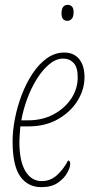

<svg xmlns="http://www.w3.org/2000/svg" viewBox="-20 -763 388 793"><path d="M151 10Q95 10 63.5 -34.5Q32 -79 32 -179Q32 -224 42 -274.5Q52 -325 70.5 -373Q89 -421 115 -460Q141 -499 174 -522.5Q207 -546 245 -546Q285 -546 307 -519Q329 -492 329 -444Q329 -393 300 -346.5Q271 -300 219 -270.5Q167 -241 98 -241H64Q63 -228 61.5 -209Q60 -190 60 -179Q60 -97 85 -56Q110 -15 152 -15Q190 -15 217.5 -41.5Q245 -68 261 -100Q270 -100 270 -86Q270 -71 257 -48Q244 -25 218 -7.5Q192 10 151 10ZM96 -266Q155 -266 201 -290.5Q247 -315 274 -355.5Q301 -396 301 -444Q301 -485 284 -503Q267 -521 241 -521Q212 -521 184.5 -498.5Q157 -476 133.5 -439Q110 -402 93 -356.5Q76 -311 68 -266ZM259 -677Q234 -677 234 -707Q234 -743 260 -743Q270 -743 277 -736Q284 -729 284 -713Q284 -694 276.5 -685.5Q269 -677 259 -677Z"/></svg>

Font: Noto Serif ExtraCondensed Thin
Style: Italic
Weight: 100
Width: 2
Italic angle: -12°
Designer: Monotype Design Team
Foundry: Monotype Imaging Inc.
Version: Version 2.013